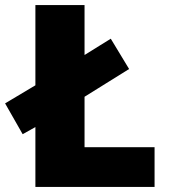

<svg xmlns="http://www.w3.org/2000/svg" viewBox="-35 -785 664 754"><path d="M104 -51H572V-207H297V-405L472 -514L400 -633L297 -569V-765H104V-450L-15 -379L54 -258L104 -286Z"/></svg>

Font: Noto Sans Tamil UI Black
Style: Regular
Weight: 900
Designer: Jelle Bosma - Monotype Design Team
Foundry: Monotype Imaging Inc.
Version: Version 2.004